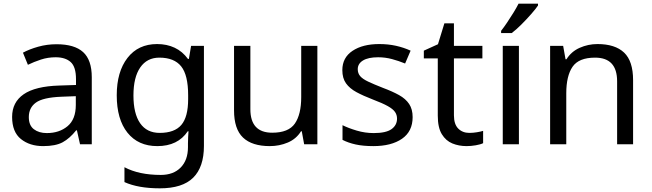

<svg xmlns="http://www.w3.org/2000/svg" viewBox="-20 -786 3550 1046"><path d="M288 -545Q386 -545 433 -502Q480 -459 480 -365V0H416L399 -76H395Q360 -32 321.5 -11Q283 10 215 10Q142 10 94 -28.5Q46 -67 46 -149Q46 -229 109 -272.5Q172 -316 303 -320L394 -323V-355Q394 -422 365 -448Q336 -474 283 -474Q241 -474 203 -461.5Q165 -449 132 -433L105 -499Q140 -518 188 -531.5Q236 -545 288 -545ZM314 -259Q214 -255 175.5 -227Q137 -199 137 -148Q137 -103 164.5 -82Q192 -61 235 -61Q303 -61 348 -98.5Q393 -136 393 -214V-262Z M836 -546Q889 -546 931.5 -526Q974 -506 1004 -465H1009L1021 -536H1091V9Q1091 124 1032.5 182Q974 240 851 240Q733 240 658 206V125Q737 167 856 167Q925 167 964.5 126.5Q1004 86 1004 16V-5Q1004 -17 1005 -39.5Q1006 -62 1007 -71H1003Q949 10 837 10Q733 10 674.5 -63Q616 -136 616 -267Q616 -395 674.5 -470.5Q733 -546 836 -546ZM848 -472Q781 -472 744 -418.5Q707 -365 707 -266Q707 -167 743.5 -114.5Q780 -62 850 -62Q931 -62 968 -105.5Q1005 -149 1005 -246V-267Q1005 -377 967 -424.5Q929 -472 848 -472Z M1709 -536V0H1637L1624 -71H1620Q1594 -29 1548 -9.5Q1502 10 1450 10Q1353 10 1304 -36.5Q1255 -83 1255 -185V-536H1344V-191Q1344 -63 1463 -63Q1552 -63 1586.5 -113Q1621 -163 1621 -257V-536Z M2228 -148Q2228 -70 2170 -30Q2112 10 2014 10Q1958 10 1917.5 1Q1877 -8 1846 -24V-104Q1878 -88 1923.5 -74.5Q1969 -61 2016 -61Q2083 -61 2113 -82.5Q2143 -104 2143 -140Q2143 -160 2132 -176Q2121 -192 2092.5 -208Q2064 -224 2011 -244Q1959 -264 1922 -284Q1885 -304 1865 -332Q1845 -360 1845 -404Q1845 -472 1900.5 -509Q1956 -546 2046 -546Q2095 -546 2137.5 -536.5Q2180 -527 2217 -510L2187 -440Q2153 -454 2116 -464Q2079 -474 2040 -474Q1986 -474 1957.5 -456.5Q1929 -439 1929 -409Q1929 -387 1942 -371.5Q1955 -356 1985.5 -341.5Q2016 -327 2067 -307Q2118 -288 2154 -268Q2190 -248 2209 -219.5Q2228 -191 2228 -148Z M2537 -62Q2557 -62 2578 -65.5Q2599 -69 2612 -73V-6Q2598 1 2572 5.5Q2546 10 2522 10Q2480 10 2444.5 -4.5Q2409 -19 2387 -55Q2365 -91 2365 -156V-468H2289V-510L2366 -545L2401 -659H2453V-536H2608V-468H2453V-158Q2453 -109 2476.5 -85.5Q2500 -62 2537 -62Z M2807 0H2719V-536H2807ZM2911 -756Q2899 -738 2874 -709.5Q2849 -681 2820.5 -652.5Q2792 -624 2768 -606H2710V-618Q2725 -637 2742.5 -663Q2760 -689 2777 -716.5Q2794 -744 2805 -766H2911Z M3235 -546Q3331 -546 3380 -499.5Q3429 -453 3429 -349V0H3342V-343Q3342 -472 3222 -472Q3133 -472 3099 -422Q3065 -372 3065 -278V0H2977V-536H3048L3061 -463H3066Q3092 -505 3138 -525.5Q3184 -546 3235 -546Z"/></svg>

Font: Noto Sans Symbols 2
Style: Regular
Weight: 400
Designer: Monotype Design Team
Foundry: Monotype Imaging Inc.
Version: Version 2.008; ttfautohint (v1.8.4.7-5d5b)